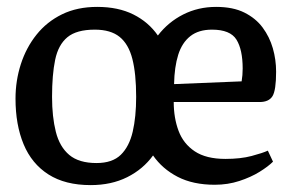

<svg xmlns="http://www.w3.org/2000/svg" viewBox="-20 -526 857 557"><path d="M243 11Q169 11 120.5 -20Q72 -51 48.5 -107.5Q25 -164 25 -240Q25 -292 40.5 -340Q56 -388 86 -425.5Q116 -463 160 -484.5Q204 -506 262 -506Q323 -506 367 -484Q411 -462 438 -423Q468 -462 511.5 -484Q555 -506 607 -506Q656 -506 689 -489.5Q722 -473 742 -446Q762 -419 771.5 -386Q781 -353 781 -318Q781 -264 770.5 -247Q760 -230 733 -230H484Q484 -184 498 -146.5Q512 -109 545 -87Q578 -65 634 -65Q678 -65 710 -73.5Q742 -82 757 -89L772 -57Q758 -43 733 -27.5Q708 -12 674.5 -1Q641 10 603 10Q540 10 495.5 -13Q451 -36 424 -75Q395 -35 349 -12Q303 11 243 11ZM260 -53Q306 -53 330.5 -77Q355 -101 365 -144Q375 -187 375 -245Q375 -312 364 -355Q353 -398 327 -419Q301 -440 255 -440Q202 -440 175.5 -418Q149 -396 140 -352.5Q131 -309 131 -245Q131 -187 142 -143.5Q153 -100 181 -76.5Q209 -53 260 -53ZM485 -282 681 -290Q684 -308 684 -327Q684 -382 666 -411Q648 -440 595 -440Q556 -440 532 -421Q508 -402 497 -367Q486 -332 485 -282Z"/></svg>

Font: Faustina Medium
Style: Regular
Weight: 500
Designer: Alfonso Garcia
Foundry: http://www.omnibus-type.com
Version: Version 1.200